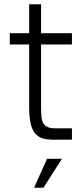

<svg xmlns="http://www.w3.org/2000/svg" viewBox="-20 -656 395 902"><path d="M26 -500H117V-636H173V-500H318V-447H173V-150Q173 -124 175.5 -102Q178 -80 192 -66.5Q206 -53 241 -53H318V0H222Q178 0 155 -19.5Q132 -39 124.5 -73.5Q117 -108 117 -152V-447H26ZM201 90H271L184 226H140Z"/></svg>

Font: Haskoy Light
Style: Regular
Weight: 300
Designer: Ertekin Erdin
Foundry: Ertekin Erdin
Version: Version 2.000; ttfautohint (v1.8.4.7-5d5b)